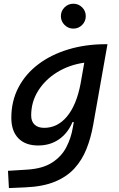

<svg xmlns="http://www.w3.org/2000/svg" viewBox="-20 -755 626 1010"><path d="M26.9 234.4 22 143.6 124.5 137.2Q206.1 131.8 255.1 99.6Q304.2 67.4 329.1 19Q354 -29.3 362.8 -82.5L368.2 -112.8H361.3Q336.4 -53.7 289.8 -21.7Q243.2 10.3 180.7 10.3Q113.3 10.3 76.4 -27.8Q39.6 -65.9 39.6 -135.3Q39.6 -223.1 76.9 -294.7Q114.3 -366.2 181.6 -417Q249 -467.8 339.6 -495.1Q430.2 -522.5 536.1 -522.5H545.4L470.2 -98.1Q458 -29.3 434.8 28.8Q411.6 86.9 371.6 130.9Q331.5 174.8 268.8 200.7Q206.1 226.6 114.7 230.5ZM423.3 -425.3Q343.3 -413.6 280.3 -374.8Q217.3 -335.9 180.7 -277.3Q144 -218.8 144 -147.5Q144 -116.2 161.9 -99.4Q179.7 -82.5 212.4 -82.5Q282.7 -82.5 332.5 -142.3Q382.3 -202.1 403.8 -314.5ZM365.7 -604.5Q338.9 -604.5 319.6 -623.8Q300.3 -643.1 300.3 -669.9Q300.3 -697.3 319.6 -716.3Q338.9 -735.4 365.7 -735.4Q393.1 -735.4 412.1 -716.3Q431.2 -697.3 431.2 -669.9Q431.2 -643.1 412.1 -623.8Q393.1 -604.5 365.7 -604.5Z"/></svg>

Font: Cascadia Code NF
Style: Italic
Weight: 400
Italic angle: -10°
Monospace: yes
Designer: Aaron Bell
Foundry: Saja Typeworks
Version: Version 2404.023; ttfautohint (v1.8.4)